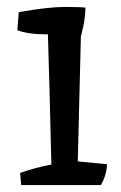

<svg xmlns="http://www.w3.org/2000/svg" viewBox="-20 -533 348 553"><path d="M34 -498Q119 -513 166 -513Q213 -513 226 -511Q226 -487 220 -458Q214 -429 213 -430L204 -68L288 -60Q288 -32 271 0H41L38 -35Q84 -51 128 -59Q122 -309 118 -434Q60 -434 30 -446Z"/></svg>

Font: Inika
Style: Regular
Weight: 400
Designer: Constanza Artigas Preller
Foundry: Constanza Artigas Preller
Version: Version 1.001